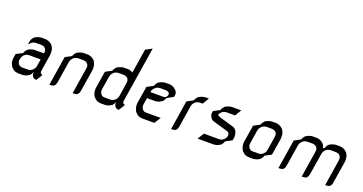

<svg xmlns="http://www.w3.org/2000/svg" viewBox="-37 -1298 3611 1908"><g transform="rotate(20 1769.0 -344.0)"><path d="M66.9 -110.8 67.9 -128.9 75.2 -171.9 142.1 -206.1 147.9 -223.1 153.8 -231 163.1 -244.1 168 -249 181.2 -257.8 198.2 -266.1 222.2 -272 237.8 -273.9H337.9L338.9 -292V-300.8L335.9 -309.1L331.1 -321.8L327.1 -326.2L316.9 -335L310.1 -338.9L301.8 -340.8L288.1 -344.2H225.1L210 -341.8L202.1 -338.9L192.9 -335L180.2 -326.2L175.8 -321.8L166 -309.1H158.2L164.1 -344.2L169.9 -359.9L175.8 -369.1L185.1 -381.8L189.9 -387.2L203.1 -395L220.2 -402.8L244.1 -410.2L259.8 -412.1H306.2L320.8 -410.2L342.8 -402.8L356.9 -395L377.9 -377.9L383.8 -369.1L396 -344.2L399.9 -326.2L400.9 -300.8V-283.2L373 -103L372.1 -94.2V-89.8L374 -81.1L378.9 -75.2L386.2 -69.8L390.1 -68.8L397.9 -67.9L356 0L340.8 -2L334 -3.9L327.1 -7.8L316.9 -17.1L314 -21L308.1 -34.2L306.2 -43L305.2 -50.8L306.2 -67.9L298.8 -50.8L293.9 -43L284.2 -28.8L278.8 -24.9L267.1 -17.1L249 -7.8L226.1 -2L209 0H163.1L147.9 -2L126 -7.8L111.8 -17.1L90.8 -34.2L85.9 -43L73.2 -67.9L67.9 -85.9ZM129.9 -120.1 130.9 -110.8 133.8 -103 139.2 -89.8 142.1 -85.9 151.9 -77.1 160.2 -71.8 167 -69.8 181.2 -67.9H244.1L258.8 -69.8L268.1 -71.8L275.9 -77.1L289.1 -85.9L293.9 -89.8L303.2 -103L309.1 -110.8L312 -120.1L316.9 -137.2L327.1 -206.1H203.1L189 -204.1L180.2 -201.2L170.9 -196.8L158.2 -188L153.8 -185.1L145 -171.9L139.2 -163.1L136.2 -153.8L130.9 -137.2Z M494.6 0 543.5 -309.1 609.4 -344.2 615.7 -359.9 621.6 -369.1 631.3 -381.8 636.7 -387.2 649.4 -395 665.5 -402.8 690.4 -410.2 705.6 -412.1H752.4L766.6 -410.2L789.6 -402.8L803.7 -395L824.7 -377.9L830.6 -369.1L841.3 -344.2L846.7 -326.2L847.7 -300.8V-283.2L810.5 -50.8L806.6 -34.2L802.7 -24.9L797.4 -17.1L788.6 -7.8L779.8 -3.9L772.5 -2L756.3 0H740.7L783.7 -273.9L785.6 -292V-300.8L782.7 -309.1L777.3 -321.8L773.4 -326.2L763.7 -335L755.4 -338.9L748.5 -340.8L733.4 -344.2H671.4L655.8 -340.8L647.5 -338.9L639.6 -335L626.5 -326.2L622.6 -321.8L612.3 -309.1L606.4 -300.8L603.5 -292L598.6 -273.9L563.5 -50.8L558.6 -34.2L555.7 -24.9L550.8 -17.1L541.5 -7.8L533.7 -3.9L525.4 -2L509.8 0Z M939 -110.8 939.9 -128.9 969.2 -309.1 1035.2 -344.2 1041 -359.9 1047.4 -369.1 1057.1 -381.8 1062 -387.2 1075.2 -395 1091.3 -402.8 1116.2 -410.2 1131.3 -412.1H1178.2L1192.4 -410.2L1215.3 -402.8L1228 -395L1269 -651.9L1336.9 -688L1244.1 -103V-94.2V-89.8L1246.1 -81.1L1251 -75.2L1258.3 -69.8L1262.2 -68.8L1270 -67.9L1228 0L1211.9 -2L1205.1 -3.9L1198.2 -7.8L1188 -17.1L1185.1 -21L1179.2 -34.2L1177.2 -43L1176.3 -50.8L1177.2 -67.9L1170.9 -50.8L1165 -43L1156.2 -28.8L1151.4 -24.9L1138.2 -17.1L1121.1 -7.8L1097.2 -2L1081.1 0H1035.2L1019 -2L998 -7.8L982.9 -17.1L964.4 -34.2L957 -43L946.3 -67.9L940.9 -85.9ZM1001 -120.1 1002 -110.8 1005.4 -103 1011.2 -89.8 1014.2 -85.9 1023.9 -77.1 1031.2 -71.8 1038.1 -69.8 1053.2 -67.9H1115.2L1131.3 -69.8L1139.2 -71.8L1147 -77.1L1161.1 -85.9L1166 -89.8L1175.3 -103L1181.2 -110.8L1183.1 -120.1L1188 -137.2L1209 -273.9L1210 -292L1210.9 -300.8L1208 -309.1L1202.1 -321.8L1199.2 -326.2L1188 -335L1181.2 -338.9L1174.3 -340.8L1159.2 -344.2H1097.2L1081.1 -340.8L1073.2 -338.9L1064.9 -335L1052.2 -326.2L1048.3 -321.8L1038.1 -309.1L1032.2 -300.8L1029.3 -292L1023.9 -273.9L1002 -137.2Z M1377.9 -110.8 1378.9 -128.9 1408.2 -309.1 1474.1 -344.2 1480 -359.9 1486.3 -369.1 1496.1 -381.8 1501 -387.2 1513.2 -395 1530.3 -402.8 1555.2 -410.2 1570.3 -412.1H1617.2L1631.3 -410.2L1654.3 -402.8L1667 -395L1688 -377.9L1695.3 -369.1L1702.1 -352.1L1704.1 -344.2V-335L1703.1 -326.2L1700.2 -309.1L1634.3 -273.9L1627.9 -257.8L1622.1 -249L1612.3 -235.8L1606.9 -231L1595.2 -224.1L1578.1 -214.8L1554.2 -208L1539.1 -206.1H1452.1L1440.9 -137.2L1439.9 -120.1L1440.9 -110.8L1444.3 -103L1450.2 -89.8L1453.1 -85.9L1462.9 -77.1L1469.2 -71.8L1477.1 -69.8L1492.2 -67.9H1647L1605 0H1474.1L1458 -2L1437 -7.8L1422.4 -17.1L1403.3 -34.2L1396 -43L1385.3 -67.9L1380.4 -85.9ZM1462.9 -273.9H1602.1L1612.3 -275.9L1616.2 -276.9L1624 -280.8L1631.3 -288.1L1636.2 -295.9L1638.2 -300.8L1640.1 -309.1L1641.1 -316.9L1640.1 -323.2L1639.2 -326.2L1635.3 -331.1L1628.9 -335.9L1621.1 -339.8L1614.3 -341.8L1599.1 -344.2H1536.1L1520 -340.8L1512.2 -338.9L1503.9 -335L1491.2 -326.2L1487.3 -321.8L1476.1 -309.1L1471.2 -300.8L1467.3 -292ZM1644 -405.8Z M1781.7 0 1830.6 -309.1 1896.5 -344.2 1902.8 -359.9 1908.7 -369.1 1918.5 -381.8 1923.8 -387.2 1936.5 -395 1952.6 -402.8 1977.5 -410.2 1992.7 -412.1H2031.7L1990.7 -344.2H1958.5L1942.9 -340.8L1934.6 -338.9L1926.8 -335L1913.6 -326.2L1909.7 -321.8L1899.4 -309.1L1893.6 -300.8L1890.6 -292L1885.7 -273.9L1850.6 -50.8L1845.7 -34.2L1842.8 -24.9L1837.9 -17.1L1828.6 -7.8L1820.8 -3.9L1812.5 -2L1796.9 0Z M2062 0 2104 -67.9H2266.1L2281.2 -69.8L2290 -71.8L2298.3 -77.1L2312 -85.9L2316.4 -89.8L2325.2 -103L2331.1 -110.8L2334 -120.1L2335 -126V-128.9L2336.4 -137.2L2335 -146L2330.1 -157.2L2321.3 -166L2305.2 -171.9L2157.2 -214.8L2143.1 -220.2L2129.4 -231L2117.2 -249L2109.4 -266.1L2107.4 -273.9L2108.4 -283.2V-292L2111.3 -309.1L2178.2 -344.2L2184.1 -359.9L2189.9 -369.1L2200.2 -381.8L2204.1 -387.2L2217.3 -395L2234.4 -402.8L2258.3 -410.2L2274.4 -412.1H2374L2333 -344.2H2240.2L2224.1 -340.8L2216.3 -338.9L2208 -335L2195.3 -326.2L2191.4 -321.8L2180.2 -309.1L2175.3 -300.8L2173.3 -294.9V-292L2177.2 -287.1L2184.1 -283.2L2205.1 -273.9L2353 -231L2368.2 -223.1L2377 -214.8L2387.2 -201.2L2393.1 -188L2397.9 -171.9L2400.4 -153.8V-137.2L2395 -103L2328.1 -67.9L2321.3 -50.8L2316.4 -43L2306.2 -28.8L2302.2 -24.9L2289.1 -17.1L2271 -7.8L2248 -2L2231 0Z M2505.9 -110.8 2506.8 -128.9 2536.1 -309.1 2602.1 -344.2 2607.9 -359.9 2614.3 -369.1 2624 -381.8 2627.9 -387.2 2641.1 -395 2658.2 -402.8 2683.1 -410.2 2698.2 -412.1H2745.1L2759.3 -410.2L2782.2 -402.8L2794.9 -395L2816.9 -377.9L2822.3 -369.1L2834 -344.2L2838.9 -326.2L2839.8 -300.8V-283.2L2811 -103L2744.1 -67.9L2738.3 -50.8L2731.9 -43L2723.1 -28.8L2718.3 -24.9L2705.1 -17.1L2688 -7.8L2664.1 -2L2647.9 0H2602.1L2585.9 -2L2564.9 -7.8L2550.3 -17.1L2531.2 -34.2L2523.9 -43L2513.2 -67.9L2508.3 -85.9ZM2567.9 -120.1 2568.8 -110.8 2572.3 -103 2578.1 -89.8 2581.1 -85.9 2590.8 -77.1 2597.2 -71.8 2605 -69.8 2620.1 -67.9H2682.1L2698.2 -69.8L2705.1 -71.8L2713.9 -77.1L2728 -85.9L2732.9 -89.8L2742.2 -103L2748 -110.8L2750 -120.1L2753.9 -137.2L2775.9 -273.9L2777.8 -292V-300.8L2774.9 -309.1L2769 -321.8L2766.1 -326.2L2754.9 -335L2748 -338.9L2741.2 -340.8L2726.1 -344.2H2664.1L2647.9 -340.8L2640.1 -338.9L2631.8 -335L2619.1 -326.2L2615.2 -321.8L2604 -309.1L2599.1 -300.8L2595.2 -292L2590.8 -273.9L2568.8 -137.2Z M2917 0 2965.8 -309.1 3031.7 -344.2 3038.1 -359.9 3043.9 -369.1 3053.7 -381.8 3059.1 -387.2 3071.8 -395 3087.9 -402.8 3112.8 -410.2 3127.9 -412.1H3174.8L3189 -410.2L3211.9 -402.8L3226.1 -395L3247.1 -377.9L3252.9 -369.1L3263.7 -344.2L3265.1 -335.9L3279.8 -344.2L3286.1 -359.9L3291 -369.1L3299.8 -381.8L3306.2 -387.2L3318.8 -395L3335 -402.8L3359.9 -410.2L3375 -412.1H3420.9L3437 -410.2L3458 -402.8L3473.1 -395L3492.7 -377.9L3499 -369.1L3511.7 -344.2L3515.1 -326.2L3517.1 -300.8L3516.1 -283.2L3479 -50.8L3475.1 -34.2L3471.7 -24.9L3465.8 -17.1L3458 -7.8L3449.7 -3.9L3440.9 -2L3424.8 0H3411.1L3454.1 -273.9L3455.1 -292L3454.1 -300.8L3452.1 -309.1L3445.8 -321.8L3442.9 -326.2L3433.1 -335L3425.8 -338.9L3418 -340.8L3401.9 -344.2H3340.8L3324.7 -340.8L3317.9 -338.9L3309.1 -335L3295.9 -326.2L3291 -321.8L3281.7 -309.1L3276.9 -300.8L3272.9 -292L3269 -273.9L3232.9 -50.8L3228 -34.2L3225.1 -24.9L3219.7 -17.1L3210.9 -7.8L3202.1 -3.9L3194.8 -2L3178.7 0H3163.1L3206.1 -273.9L3208 -292V-300.8L3205.1 -309.1L3199.7 -321.8L3195.8 -326.2L3186 -335L3177.7 -338.9L3170.9 -340.8L3155.8 -344.2H3093.8L3078.1 -340.8L3069.8 -338.9L3062 -335L3048.8 -326.2L3044.9 -321.8L3034.7 -309.1L3028.8 -300.8L3025.9 -292L3021 -273.9L2985.8 -50.8L2981 -34.2L2978 -24.9L2973.1 -17.1L2963.9 -7.8L2956.1 -3.9L2947.8 -2L2932.1 0Z"/></g></svg>

Font: Petahja
Style: Italic
Weight: 400
Designer: T. Christopher White
Version: Version 1.1